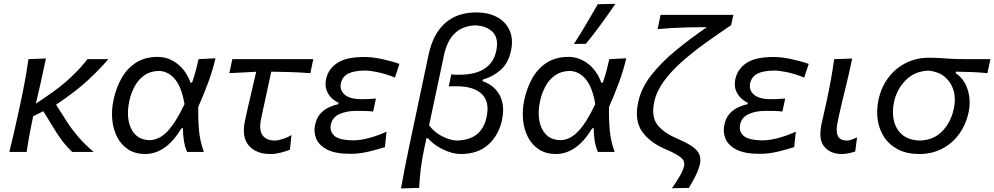

<svg xmlns="http://www.w3.org/2000/svg" viewBox="-20 -812 5312 1026"><path d="M30 0Q43 -54.5 55.2 -106Q67.5 -157.5 80.5 -219.5L91 -268.5Q105 -334 114.5 -387.2Q124 -440.5 132 -496L225.5 -499.5Q211 -429 196.8 -367.2Q182.5 -305.5 171.5 -258L224 -293.5Q302 -345.5 358 -398.5Q414 -451.5 447.5 -496H559Q515 -444 450 -383.5Q385 -323 279.5 -252.5L339 -159.5Q364.5 -120.5 398.8 -80.2Q433 -40 481 0H366Q338 -26 313.2 -58.8Q288.5 -91.5 266.5 -128L211.5 -218L157 -190.5Q146.5 -140 138 -94.5Q129.5 -49 122.5 0Z M756.5 11Q703 11 665.5 -13.2Q628 -37.5 606.5 -78.8Q585 -120 580 -171.5Q575 -223 586.5 -277.5Q601 -345 631.2 -397Q661.5 -449 709 -478.5Q756.5 -508 823 -508Q878.5 -508 926.2 -472.2Q974 -436.5 998 -370.5H1006.5Q1019 -407 1027 -437.8Q1035 -468.5 1041 -496L1131.5 -500.5Q1116.5 -436 1091.8 -369Q1067 -302 1039.5 -241Q1038 -179.5 1043.2 -118.2Q1048.5 -57 1069.5 0H980Q967.5 -28.5 962.5 -61.8Q957.5 -95 957.5 -126.5H950Q905 -53.5 856.8 -21.2Q808.5 11 756.5 11ZM779 -63Q830 -63.5 874.2 -109.5Q918.5 -155.5 966 -255.5Q950 -349.5 913 -391.2Q876 -433 827.5 -433Q782 -431.5 750.2 -408.8Q718.5 -386 699 -349.2Q679.5 -312.5 670.5 -269.5Q659 -217 666.5 -170.5Q674 -124 701.8 -94.2Q729.5 -64.5 779 -63Z M1425 11Q1348.5 11 1309.5 -34.2Q1270.5 -79.5 1289 -166.5Q1304.5 -239 1320 -303.5Q1335.5 -368 1349 -428.5L1205.5 -421L1221.5 -496H1654L1638.5 -421Q1586.5 -425 1533.5 -426.8Q1480.5 -428.5 1429.5 -429Q1416 -366.5 1402.5 -304Q1389 -241.5 1375.5 -179Q1362.5 -118 1382.8 -89.5Q1403 -61 1448 -61Q1464 -61 1490 -69Q1516 -77 1537.5 -90.5L1529.5 -12.5Q1515 -5.5 1483.8 2.8Q1452.5 11 1425 11Z M1852 10Q1770.5 10 1726.8 -13.5Q1683 -37 1669.2 -72.5Q1655.5 -108 1663.5 -144Q1671.5 -181.5 1691.5 -204Q1711.5 -226.5 1737 -238.2Q1762.5 -250 1787.5 -255L1789 -263Q1771.5 -270.5 1753.2 -287.2Q1735 -304 1725.2 -329.5Q1715.5 -355 1722.5 -389.5Q1734 -443 1781.8 -475.2Q1829.5 -507.5 1927 -507.5Q1969.5 -507.5 2022.8 -496Q2076 -484.5 2114.5 -470.5L2090.5 -397.5Q2040.5 -417.5 1998.8 -426.2Q1957 -435 1931.5 -435Q1873 -434.5 1841.2 -418.8Q1809.5 -403 1801.5 -366.5Q1794 -331 1821.8 -306.5Q1849.5 -282 1911 -282Q1932.5 -282 1951.5 -282.8Q1970.5 -283.5 1989 -285.5L1974 -216Q1953 -218.5 1932 -219Q1911 -219.5 1884.5 -219.5Q1831.5 -219.5 1794 -202.5Q1756.5 -185.5 1748 -146.5Q1740.5 -111 1765.8 -87Q1791 -63 1868.5 -62Q1908 -62 1957.5 -76Q2007 -90 2045.5 -108.5L2037 -26Q2003.5 -15 1953.2 -2.5Q1903 10 1852 10Z M2123 195Q2132.5 140 2142.8 87.2Q2153 34.5 2166 -26.5L2270.5 -521Q2294 -630.5 2358 -688Q2422 -745.5 2524.5 -745.5Q2592 -745.5 2638.2 -719.5Q2684.5 -693.5 2704 -647.5Q2723.5 -601.5 2711 -542Q2696 -472.5 2653 -436.2Q2610 -400 2560.5 -387L2558.5 -378Q2576.5 -373 2598.8 -359Q2621 -345 2639.5 -320.5Q2658 -296 2665.5 -259Q2673 -222 2662.5 -170.5Q2645 -89 2589.2 -39Q2533.5 11 2442.5 11Q2398.5 11 2348.2 -13Q2298 -37 2266.5 -73.5H2259L2248 -23Q2235.5 35 2229 86Q2222.5 137 2220 192ZM2423.5 -61Q2491.5 -63.5 2529.8 -95.5Q2568 -127.5 2580.5 -188Q2597.5 -269 2554.2 -310Q2511 -351 2420 -351Q2409.5 -351 2399 -351Q2388.5 -351 2378 -350L2391.5 -414.5Q2402 -413 2412 -412.8Q2422 -412.5 2432.5 -412.5Q2605.5 -412.5 2632 -541Q2645.5 -607.5 2613 -640.8Q2580.5 -674 2519.5 -676.5Q2452.5 -674 2410.5 -634.2Q2368.5 -594.5 2351.5 -512.5L2273 -142.5Q2300.5 -105 2343.5 -83.2Q2386.5 -61.5 2423.5 -61Z M2951.5 11Q2898 11 2860.5 -13.2Q2823 -37.5 2801.5 -78.8Q2780 -120 2775 -171.5Q2770 -223 2781.5 -277.5Q2796 -345 2826.2 -397Q2856.5 -449 2904 -478.5Q2951.5 -508 3018 -508Q3073.5 -508 3121.2 -472.2Q3169 -436.5 3193 -370.5H3201.5Q3214 -407 3222 -437.8Q3230 -468.5 3236 -496L3326.5 -500.5Q3311.5 -436 3286.8 -369Q3262 -302 3234.5 -241Q3233 -179.5 3238.2 -118.2Q3243.5 -57 3264.5 0H3175Q3162.5 -28.5 3157.5 -61.8Q3152.5 -95 3152.5 -126.5H3145Q3100 -53.5 3051.8 -21.2Q3003.5 11 2951.5 11ZM2974 -63Q3025 -63.5 3069.2 -109.5Q3113.5 -155.5 3161 -255.5Q3145 -349.5 3108 -391.2Q3071 -433 3022.5 -433Q2977 -431.5 2945.2 -408.8Q2913.5 -386 2894 -349.2Q2874.5 -312.5 2865.5 -269.5Q2854 -217 2861.5 -170.5Q2869 -124 2896.8 -94.2Q2924.5 -64.5 2974 -63ZM3047 -577Q3081 -630 3112.5 -683.2Q3144 -736.5 3174.5 -789.5L3268.5 -791.5Q3231.5 -737 3192.2 -683.2Q3153 -629.5 3111 -578Z M3570.5 194Q3590.5 166 3610.2 133Q3630 100 3635.5 75Q3641.5 48 3617 28.5Q3592.5 9 3531.5 -17Q3450.5 -52 3410 -110.8Q3369.5 -169.5 3390.5 -266.5Q3406.5 -342 3460.5 -410.8Q3514.5 -479.5 3592.2 -543.2Q3670 -607 3757 -666.5H3715Q3688 -666.5 3650.5 -665.5Q3613 -664.5 3572.2 -662.2Q3531.5 -660 3494 -656.5L3510 -732.5H3899L3887 -677.5Q3818 -631 3750.2 -582.5Q3682.5 -534 3624.5 -482.8Q3566.5 -431.5 3527.2 -377.5Q3488 -323.5 3476 -267Q3459.5 -189 3492.8 -145.5Q3526 -102 3600.5 -70.5Q3654.5 -47.5 3682.5 -26.8Q3710.5 -6 3718.2 16.2Q3726 38.5 3720 66Q3715.5 86.5 3705 110.2Q3694.5 134 3682.2 155.8Q3670 177.5 3661.5 192Z M4039 10Q3957.5 10 3913.8 -13.5Q3870 -37 3856.2 -72.5Q3842.5 -108 3850.5 -144Q3858.5 -181.5 3878.5 -204Q3898.5 -226.5 3924 -238.2Q3949.5 -250 3974.5 -255L3976 -263Q3958.5 -270.5 3940.2 -287.2Q3922 -304 3912.2 -329.5Q3902.5 -355 3909.5 -389.5Q3921 -443 3968.8 -475.2Q4016.5 -507.5 4114 -507.5Q4156.5 -507.5 4209.8 -496Q4263 -484.5 4301.5 -470.5L4277.5 -397.5Q4227.5 -417.5 4185.8 -426.2Q4144 -435 4118.5 -435Q4060 -434.5 4028.2 -418.8Q3996.5 -403 3988.5 -366.5Q3981 -331 4008.8 -306.5Q4036.5 -282 4098 -282Q4119.5 -282 4138.5 -282.8Q4157.5 -283.5 4176 -285.5L4161 -216Q4140 -218.5 4119 -219Q4098 -219.5 4071.5 -219.5Q4018.5 -219.5 3981 -202.5Q3943.5 -185.5 3935 -146.5Q3927.5 -111 3952.8 -87Q3978 -63 4055.5 -62Q4095 -62 4144.5 -76Q4194 -90 4232.5 -108.5L4224 -26Q4190.5 -15 4140.2 -2.5Q4090 10 4039 10Z M4478.5 11Q4418.5 11 4385.2 -27.5Q4352 -66 4370.5 -152Q4378.5 -189.5 4385 -216.2Q4391.5 -243 4397.5 -272.5Q4411.5 -337.5 4420.8 -389.5Q4430 -441.5 4437.5 -496L4534 -499Q4515 -409 4496 -333Q4477 -257 4465.5 -204.5L4456 -159.5Q4445.5 -111.5 4457.2 -86.2Q4469 -61 4506.5 -61Q4516.5 -61 4529 -65.2Q4541.5 -69.5 4560 -78L4550 -2.5Q4537.5 2 4517.2 6.5Q4497 11 4478.5 11Z M4892.5 11Q4826.5 11 4779.8 -13Q4733 -37 4705.8 -77.8Q4678.5 -118.5 4670.5 -169.8Q4662.5 -221 4674 -276Q4688 -345 4726.5 -396.2Q4765 -447.5 4820.8 -475.5Q4876.5 -503.5 4943.5 -503.5Q4977 -503.5 5003 -501.8Q5029 -500 5060 -498Q5091 -496 5140 -496H5272.5L5256.5 -421Q5217.5 -425 5176 -426.8Q5134.5 -428.5 5088.5 -429L5087 -421Q5134 -389.5 5151.5 -331.5Q5169 -273.5 5156 -212Q5141.5 -145.5 5104.8 -95.2Q5068 -45 5013.8 -17Q4959.5 11 4892.5 11ZM4895.5 -61Q4969.5 -63 5015.8 -111.5Q5062 -160 5077 -231.5Q5088.5 -283.5 5075.8 -327.8Q5063 -372 5029 -400.8Q4995 -429.5 4941.5 -434.5Q4868.5 -432 4820.2 -383.8Q4772 -335.5 4757 -265.5Q4746 -212 4757 -166Q4768 -120 4802.5 -91.2Q4837 -62.5 4895.5 -61Z"/></svg>

Font: Commissioner Flair
Style: Italic
Weight: 400
Italic angle: -12°
Designer: Kostas Bartsokas
Foundry: Kostas Bartsokas
Version: Version 1.000; ttfautohint (v1.8.3)